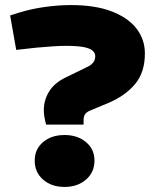

<svg xmlns="http://www.w3.org/2000/svg" viewBox="-20 -729 632 758"><path d="M162 -237Q158 -252 155.5 -266.5Q153 -281 153 -294Q153 -335 175 -369.5Q197 -404 245 -426L317 -461Q333 -468 341 -475Q349 -482 352.5 -489.5Q356 -497 356 -507Q356 -519 346 -528.5Q336 -538 311 -543Q286 -548 240 -548Q217 -548 187.5 -546Q158 -544 125 -541L44 -532L20 -668L55 -679Q103 -694 157 -701.5Q211 -709 260 -709Q356 -709 421 -684Q486 -659 519 -616Q552 -573 552 -518Q552 -444 514 -398Q476 -352 411 -324L342 -295Q323 -288 316.5 -279Q310 -270 310 -254V-237ZM235 9Q183 9 150 -20Q117 -49 117 -95Q117 -140 150 -168Q183 -196 235 -196Q286 -196 319.5 -168Q353 -140 353 -95Q353 -49 319.5 -20Q286 9 235 9Z"/></svg>

Font: REM ExtraBold
Style: Regular
Weight: 800
Designer: Octavio Pardo
Foundry: Ashler Design
Version: Version 1.005;gftools[0.9.28]